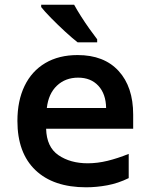

<svg xmlns="http://www.w3.org/2000/svg" viewBox="-20 -786 640 816"><path d="M346 10Q207 10 130.5 -63Q54 -136 54 -272Q54 -358 84.5 -421Q115 -484 172.5 -518Q230 -552 310 -552Q422 -552 484 -484.5Q546 -417 546 -299V-239H176Q178 -161 228.5 -126.5Q279 -92 353 -92Q394 -92 437 -102.5Q480 -113 527 -132V-29Q482 -7 436 1.5Q390 10 346 10ZM431 -327Q430 -387 398 -421.5Q366 -456 312 -456Q258 -456 222 -422Q186 -388 179 -327ZM310 -606Q288 -623 257 -651.5Q226 -680 197.5 -709Q169 -738 155 -756V-766H295Q307 -744 324.5 -716.5Q342 -689 360.5 -663Q379 -637 393 -619V-606Z"/></svg>

Font: Noto Sans Mono SemiBold
Style: Regular
Weight: 600
Designer: Monotype Design Team
Foundry: Monotype Imaging Inc.
Version: Version 2.014; ttfautohint (v1.8.4.7-5d5b)